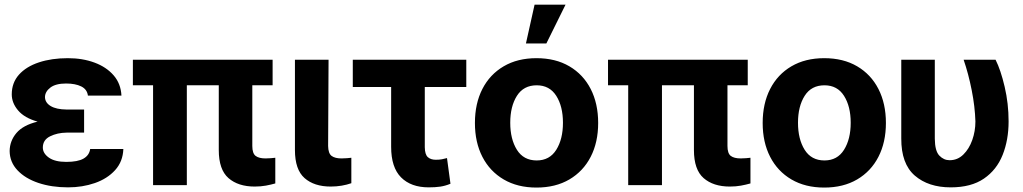

<svg xmlns="http://www.w3.org/2000/svg" viewBox="-20 -806 4456 836"><path d="M269.5 -329.1H346.2V-228.5H269.5Q229.5 -228 198 -212.4Q166.5 -196.8 166.5 -163.6Q166.5 -138.2 192.9 -119.6Q219.2 -101.1 268.6 -101.1Q318.8 -101.1 343.8 -115.5Q368.7 -129.9 372.6 -157.2H517.1Q515.1 -102.5 481.2 -65.2Q447.3 -27.8 393.1 -9Q338.9 9.8 276.4 9.8Q204.6 9.8 147.2 -9.5Q89.8 -28.8 56.2 -64.5Q22.5 -100.1 22 -148.4Q22.5 -192.4 51.5 -226.8Q80.6 -261.2 143.6 -276.4Q86.4 -292.5 58.8 -325.2Q31.2 -357.9 31.2 -395Q31.2 -445.8 62.7 -481Q94.2 -516.1 149.4 -534.4Q204.6 -552.7 275.4 -552.7Q339.8 -552.7 391.6 -533.4Q443.4 -514.2 474.9 -477.8Q506.3 -441.4 508.8 -389.6H362.8Q359.4 -417 333.7 -429.7Q308.1 -442.4 267.6 -442.4Q222.7 -442.4 199.5 -424.8Q176.3 -407.2 175.8 -383.3Q176.3 -358.9 200.7 -344.2Q225.1 -329.6 269.5 -329.1Z M1167 -545.9V-434.6H1078.6V-170.4Q1078.6 -138.2 1093 -127.2Q1107.4 -116.2 1136.2 -116.2Q1148.9 -116.2 1159.7 -117.2Q1170.4 -118.2 1178.7 -119.1V-7.3Q1160.2 -2 1137.7 2.2Q1115.2 6.3 1088.9 6.3Q1017.1 6.3 974.9 -30.5Q932.6 -67.4 932.6 -152.8V-434.6H793.5V0H646.5V-434.6H558.6V-545.9Z M1264.2 -545.9H1410.6L1408.7 -170.4Q1409.2 -138.2 1423.8 -127.2Q1438.5 -116.2 1466.8 -116.2Q1480.5 -116.2 1491 -117.2Q1501.5 -118.2 1509.8 -119.1V-8.3Q1490.7 -1.5 1467.8 2.4Q1444.8 6.3 1419.9 6.3Q1348.1 6.3 1306.2 -30.5Q1264.2 -67.4 1264.2 -152.8Z M2010.3 -545.9V-427.2H1829.6V-165Q1830.1 -133.3 1842.8 -121.8Q1855.5 -110.4 1877.4 -110.4Q1893.6 -110.4 1904.1 -112.5Q1914.6 -114.7 1926.3 -117.7L1941.4 -5.9Q1918.9 3.4 1897.2 6.6Q1875.5 9.8 1846.7 9.8Q1769.5 9.8 1726.3 -33.7Q1683.1 -77.1 1683.1 -166.5V-427.2H1516.1V-545.9Z M2315.9 10.7Q2233.4 10.7 2173.1 -24.7Q2112.8 -60.1 2080.3 -123.3Q2047.9 -186.5 2047.9 -270.5Q2047.9 -355 2080.3 -418.5Q2112.8 -481.9 2173.1 -517.3Q2233.4 -552.7 2315.9 -552.7Q2398.9 -552.7 2459.2 -517.3Q2519.5 -481.9 2552 -418.5Q2584.5 -355 2584.5 -270.5Q2584.5 -186.5 2552 -123.3Q2519.5 -60.1 2459.2 -24.7Q2398.9 10.7 2315.9 10.7ZM2316.9 -107.4Q2373 -107.4 2402.1 -153.8Q2431.2 -200.2 2431.2 -271.5Q2431.2 -342.8 2402.1 -388.7Q2373 -434.6 2316.9 -434.6Q2259.8 -434.6 2230.7 -388.7Q2201.7 -342.8 2201.7 -271.5Q2201.7 -200.2 2230.7 -153.8Q2259.8 -107.4 2316.9 -107.4ZM2270 -616.7 2307.6 -785.6H2442.4L2358.9 -616.7Z M3235.8 -545.9V-434.6H3147.5V-170.4Q3147.5 -138.2 3161.9 -127.2Q3176.3 -116.2 3205.1 -116.2Q3217.8 -116.2 3228.5 -117.2Q3239.3 -118.2 3247.6 -119.1V-7.3Q3229 -2 3206.5 2.2Q3184.1 6.3 3157.7 6.3Q3085.9 6.3 3043.7 -30.5Q3001.5 -67.4 3001.5 -152.8V-434.6H2862.3V0H2715.3V-434.6H2627.4V-545.9Z M3568.8 10.7Q3486.3 10.7 3426 -24.7Q3365.7 -60.1 3333.3 -123.3Q3300.8 -186.5 3300.8 -270.5Q3300.8 -355 3333.3 -418.5Q3365.7 -481.9 3426 -517.3Q3486.3 -552.7 3568.8 -552.7Q3651.9 -552.7 3712.2 -517.3Q3772.5 -481.9 3804.9 -418.5Q3837.4 -355 3837.4 -270.5Q3837.4 -186.5 3804.9 -123.3Q3772.5 -60.1 3712.2 -24.7Q3651.9 10.7 3568.8 10.7ZM3569.8 -107.4Q3626 -107.4 3655 -153.8Q3684.1 -200.2 3684.1 -271.5Q3684.1 -342.8 3655 -388.7Q3626 -434.6 3569.8 -434.6Q3512.7 -434.6 3483.6 -388.7Q3454.6 -342.8 3454.6 -271.5Q3454.6 -200.2 3483.6 -153.8Q3512.7 -107.4 3569.8 -107.4Z M3904.3 -545.9H4050.3V-201.7Q4050.8 -148.4 4070.1 -128.4Q4089.4 -108.4 4114.7 -108.4Q4149.4 -108.4 4174.6 -133.1Q4199.7 -157.7 4213.4 -196.3Q4227.1 -234.9 4227.1 -277.3Q4225.1 -342.3 4210.9 -413.6Q4196.8 -484.9 4175.8 -545.9H4314.9Q4337.4 -501 4354.5 -428Q4371.6 -355 4371.6 -277.3Q4371.6 -196.8 4345.7 -131.6Q4319.8 -66.4 4264.2 -28.3Q4208.5 9.8 4119.6 9.8Q4022.5 9.8 3963.1 -41.5Q3903.8 -92.8 3904.3 -203.1Z"/></svg>

Font: Inter Tight
Style: Bold
Weight: 700
Designer: Rasmus Andersson
Foundry: rsms
Version: Version 3.004; ttfautohint (v1.8.4.7-5d5b)